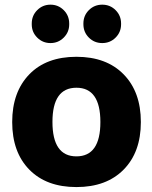

<svg xmlns="http://www.w3.org/2000/svg" viewBox="-20 -796 636 806"><path d="M200.2 -284.2Q200.2 -139.6 300.8 -139.6Q401.4 -139.6 401.4 -283.7Q401.4 -427.7 300.8 -427.7Q200.2 -427.7 200.2 -284.2ZM103.5 -484.4Q174.8 -557.6 300.8 -557.6Q426.8 -557.6 499 -483.9Q571.3 -410.2 571.3 -283.7Q571.3 -157.2 499 -84Q426.8 -10.7 300.8 -10.7Q174.8 -10.7 103 -84Q31.2 -157.2 31.2 -283.7Q31.2 -410.2 103.5 -484.4ZM113.3 -693.4V-697.3Q113.3 -730.5 136.2 -753.4Q159.2 -776.4 191.9 -776.4Q224.6 -776.4 247.6 -753.4Q270.5 -730.5 270.5 -697.3V-693.4Q270.5 -661.1 247.6 -638.2Q224.6 -615.2 191.9 -615.2Q159.2 -615.2 136.2 -638.2Q113.3 -661.1 113.3 -693.4ZM330.1 -694.3V-697.3Q330.1 -730.5 353 -753.4Q376 -776.4 409.2 -776.4Q442.4 -776.4 465.3 -753.4Q488.3 -730.5 488.3 -697.3V-694.3Q488.3 -661.1 465.3 -638.2Q442.4 -615.2 409.2 -615.2Q376 -615.2 353 -638.2Q330.1 -661.1 330.1 -694.3Z"/></svg>

Font: Gen Jyuu GothicX Heavy
Style: Bold
Weight: 900
Designer: [Source Han Sans]
Ryoko NISHIZUKA  (kana & ideographs); Paul D. Hunt (Latin, Greek & Cyrillic); Wenlong ZHANG  (bopomofo
Version: Version 1.002.20150607